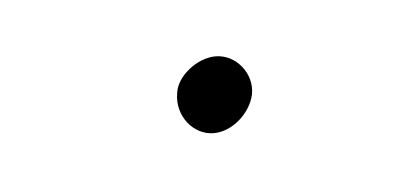

<svg xmlns="http://www.w3.org/2000/svg" viewBox="-23 -88 194 93"><g transform="rotate(-5 74.0 -41.5)"><path d="M63 -44C61 -33 69 -23 79 -23C88 -23 97 -31 99 -40C101 -50 93 -60 83 -60C74 -60 64 -52 63 -44Z"/></g></svg>

Font: Scribbler
Style: HLIta
Weight: 100
Designer: Mew Too
Foundry: Cannot Into Space Fonts
Version: Version 1.001